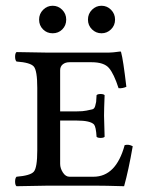

<svg xmlns="http://www.w3.org/2000/svg" viewBox="-20 -642 504 664"><path d="M245.1 -225.1H188V-75.2Q188 -60.1 197.5 -45.4Q207 -30.8 220.2 -30.8H303.2Q381.3 -30.8 411.1 -140.1Q425.3 -144 439 -136.2Q424.8 -54.2 409.2 2Q343.3 0 303.2 0H148.9Q79.1 1 37.1 2Q32.2 -2 32.2 -13.9Q32.2 -25.9 37.1 -30.8Q85 -34.7 96.9 -48.3Q108.9 -62 108.9 -122.1V-337.9Q108.9 -397.9 96.9 -411.9Q85 -425.8 37.1 -429.2Q32.2 -434.1 32.2 -446Q32.2 -458 37.1 -461.9L147.9 -460H355Q368.2 -460 396 -463.9Q398.9 -463.9 398.9 -460.9Q405.8 -437 417 -341.8Q403.8 -335.9 390.1 -336.9Q374 -386.7 356.9 -406.7Q339.8 -426.8 296.9 -426.8H220.2Q206.1 -426.8 197 -419.4Q188 -412.1 188 -398.9V-256.8H245.1Q267.1 -256.8 279.1 -259.5Q291 -262.2 298.6 -263.7Q306.2 -265.1 309.1 -275.1Q312 -285.2 312.5 -289.6Q313 -293.9 314 -313Q317.9 -316.9 327.9 -316.9Q337.9 -316.9 341.8 -313Q339.8 -263.2 339.8 -242.2Q339.8 -227.1 341.8 -168.9Q337.9 -165 327.9 -165Q317.9 -165 314 -168.9Q312 -203.1 305.2 -211.4Q292.5 -225.1 245.1 -225.1ZM128.7 -540.5Q115.2 -554.2 115.2 -574.2Q115.2 -594.2 129.2 -608.2Q143.1 -622.1 162.1 -622.1Q181.2 -622.1 195.1 -608.2Q209 -594.2 209 -574.2Q209 -554.2 195.6 -540.5Q182.1 -526.9 162.1 -526.9Q142.1 -526.9 128.7 -540.5ZM298.1 -540.5Q284.2 -554.2 284.2 -574.2Q284.2 -594.2 298.1 -608.2Q312 -622.1 331.1 -622.1Q350.1 -622.1 364 -608.2Q377.9 -594.2 377.9 -574.2Q377.9 -554.2 364 -540.5Q350.1 -526.9 331.1 -526.9Q312 -526.9 298.1 -540.5Z"/></svg>

Font: Linux Libertine Capitals
Style: Small Caps
Weight: 400
Designer: Philipp H. Poll
Foundry: Philipp H. Poll
Version: Version 5.1.3